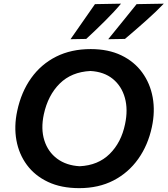

<svg xmlns="http://www.w3.org/2000/svg" viewBox="-20 -988 891 1021"><path d="M401.5 12.5Q305.5 12.5 235.5 -20.5Q165.5 -53.5 123 -111Q80.5 -168.5 67.2 -242.5Q54 -316.5 71.5 -398Q93 -499 145.8 -572.8Q198.5 -646.5 278.5 -686.8Q358.5 -727 462.5 -727Q556 -727 625 -693.8Q694 -660.5 736.2 -602.5Q778.5 -544.5 792 -469.8Q805.5 -395 787.5 -312Q767 -216 715 -142.8Q663 -69.5 583.8 -28.5Q504.5 12.5 401.5 12.5ZM403.5 -104Q501.5 -108.5 563.2 -169.5Q625 -230.5 645 -328Q661.5 -405.5 644 -468Q626.5 -530.5 579.8 -568.5Q533 -606.5 461 -610.5Q360 -605.5 297.5 -543.5Q235 -481.5 213 -380Q196.5 -302.5 215.8 -241.5Q235 -180.5 283.8 -144.2Q332.5 -108 403.5 -104ZM555.5 -779.5Q594 -826.5 631.5 -873.2Q669 -920 706.5 -966L851 -968.5Q812 -927.5 755 -876.8Q698 -826 644.5 -781ZM355 -779.5Q388 -827 420.5 -873.5Q453 -920 485 -966L623.5 -968.5Q589.5 -927.5 538.5 -876.8Q487.5 -826 438.5 -781Z"/></svg>

Font: Commissioner Loud SemiBold
Style: Italic
Weight: 600
Italic angle: -12°
Designer: Kostas Bartsokas
Foundry: Kostas Bartsokas
Version: Version 1.000; ttfautohint (v1.8.3)